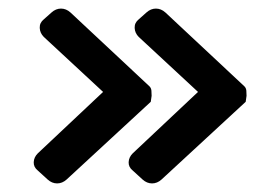

<svg xmlns="http://www.w3.org/2000/svg" viewBox="-20 -522 653 447"><path d="M356 -104Q346 -95 334 -95Q322 -95 312 -104L289 -125Q279 -133 279.5 -144.5Q280 -156 289 -165L441 -308L303 -436Q294 -445 293.5 -457Q293 -469 303 -477L321 -493Q331 -502 343 -502Q355 -502 365 -493L549 -321Q553 -317 553.5 -311Q554 -305 554 -299L552 -285ZM135 -104Q125 -95 113 -95Q101 -95 91 -104L68 -125Q58 -133 58.5 -144.5Q59 -156 68 -165L220 -308L82 -436Q73 -445 72.5 -457Q72 -469 82 -477L100 -493Q110 -502 122 -502Q134 -502 144 -493L328 -321Q332 -317 332.5 -311Q333 -305 333 -299L331 -285Z"/></svg>

Font: OpenDyslexic3
Style: Bold
Weight: 700
Designer: Abelardo Gonzalez
Version: Version 1.000;PS 001.001;hotconv 1.0.56